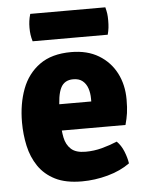

<svg xmlns="http://www.w3.org/2000/svg" viewBox="-51 -726 598 782"><g transform="rotate(-5 248.0 -335.0)"><path d="M130 -199V-306.5H318.5V-318Q318.5 -341 312 -360.2Q305.5 -379.5 291.2 -391.2Q277 -403 253 -403Q216.5 -403 201.8 -373Q187 -343 187 -280.5V-233.5Q187 -199.5 193 -170Q199 -140.5 218.5 -122.5Q238 -104.5 278 -104.5Q312 -104.5 344.8 -113.2Q377.5 -122 407.5 -134.5Q425 -117.5 435.5 -91.5Q446 -65.5 449.5 -42Q411.5 -14.5 358.8 0Q306 14.5 252.5 14.5Q186.5 14.5 143.5 -7.2Q100.5 -29 75.5 -66Q50.5 -103 40.2 -149.8Q30 -196.5 30 -246Q30 -321.5 52.8 -382Q75.5 -442.5 125 -478.2Q174.5 -514 254 -514Q320 -514 366.5 -486Q413 -458 437.8 -410.2Q462.5 -362.5 462.5 -302Q462.5 -268.5 459.2 -246.2Q456 -224 449 -199ZM102 -571.5Q97.5 -586.5 95.8 -599Q94 -611.5 94 -627.5Q94 -642 95.8 -655Q97.5 -668 102 -683.5H409Q413 -668 414.5 -657Q416 -646 416 -629Q416 -612.5 414.5 -599.5Q413 -586.5 409 -571.5Z"/></g></svg>

Font: Signika Light
Style: Bold
Weight: 700
Version: Version 2.003;gftools[0.9.32]